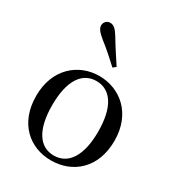

<svg xmlns="http://www.w3.org/2000/svg" viewBox="-198 -951 1000 1088"><g transform="rotate(30 302.0 -407.0)"><path d="M301 15C441 15 558 -81 558 -261C558 -441 436 -537 301 -537C167 -537 46 -440 46 -261C46 -82 161 15 301 15ZM301 -17C207 -17 151 -101 151 -260C151 -420 207 -504 301 -504C395 -504 452 -420 452 -260C452 -101 395 -17 301 -17ZM359 -630C329 -676 298 -722 264 -779C242 -815 225 -829 203 -829C184 -829 165 -814 165 -790C165 -770 181 -751 214 -724C262 -687 301 -651 340 -615Z"/></g></svg>

Font: Noto Serif KR Medium
Style: Regular
Weight: 500
Designer: Ryoko NISHIZUKA 西塚涼子 (kana & ideographs); Frank Grießhammer (Latin, Greek & Cyrillic); Wenlong ZHANG 张文龙 (bopomofo); San
Foundry: Adobe
Version: Version 2.001;hotconv 1.1.0;makeotfexe 2.6.0